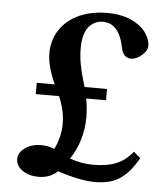

<svg xmlns="http://www.w3.org/2000/svg" viewBox="-51 -715 690 787"><g transform="rotate(5 294.0 -321.5)"><path d="M95.7 -312V-358.4H169.9Q136.7 -429.2 136.7 -483.9Q136.7 -540.5 166.5 -583.3Q196.3 -626 246.6 -647.5Q296.9 -668.9 359.4 -668.9Q418.5 -668.9 460.9 -648.7Q503.4 -628.4 522.9 -596.7Q538.1 -572.3 538.1 -548.8Q538.1 -528.8 515.6 -509.8Q493.2 -490.7 472.2 -490.7Q439.5 -490.7 431.2 -531.7Q411.6 -631.3 344.2 -631.3Q309.1 -631.3 285.9 -603.3Q262.7 -575.2 262.7 -513.7Q262.7 -456.1 285.6 -381.3Q287.1 -377.4 289.1 -369.9Q291 -362.3 292.5 -358.4H384.8V-312H303.2Q310.5 -272 310.5 -235.8Q310.5 -139.6 258.8 -61Q307.6 -43.9 354 -43.9Q413.1 -43.9 451.2 -60.1Q489.3 -76.2 517.1 -111.8L545.4 -87.4Q529.3 -60.1 514.9 -41.7Q500.5 -23.4 479.7 -6.8Q459 9.8 431.4 17.8Q403.8 25.9 368.2 25.9Q308.1 25.9 214.4 -4.9Q183.1 24.9 136.7 24.9Q96.7 24.9 69.8 6.1Q43 -12.7 43 -40Q43 -67.4 70.3 -86.4Q97.7 -105.5 136.2 -105.5Q166.5 -105.5 190.9 -94.7Q216.3 -146.5 216.3 -200.2Q216.3 -254.4 191.4 -312Z"/></g></svg>

Font: Elstob 10pt SemiBold
Style: Regular
Weight: 600
Designer: Peter S. Baker
Version: Version 1.015